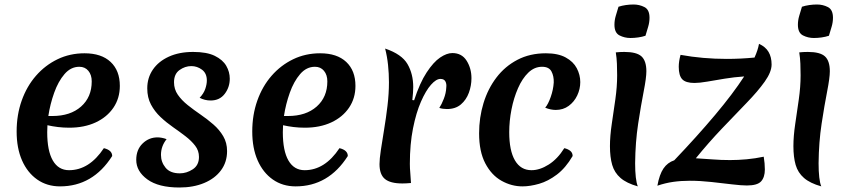

<svg xmlns="http://www.w3.org/2000/svg" viewBox="-20 -814 3779 854"><path d="M247 15Q189 15 145.5 -15.5Q102 -46 78 -100.5Q54 -155 54 -229Q54 -303 76.5 -366.5Q99 -430 140 -477Q181 -524 236 -550.5Q291 -577 356 -577Q431 -577 472 -538.5Q513 -500 513 -432Q513 -377 484.5 -335Q456 -293 405.5 -269.5Q355 -246 288 -246Q262 -246 237.5 -249Q213 -252 191 -257Q190 -241 190 -226Q190 -143 215 -100Q240 -57 287 -57Q377 -57 442 -155Q479 -146 479 -120Q393 15 247 15ZM333 -517Q295 -517 267 -484.5Q239 -452 221 -401.5Q203 -351 195 -298H213Q293 -298 340.5 -340Q388 -382 388 -452Q388 -481 373 -499Q358 -517 333 -517Z M778 20Q685 20 635.5 -16Q586 -52 586 -103Q586 -148 614 -175.5Q642 -203 681 -203Q689 -203 700 -201Q711 -199 721 -195Q696 -164 696 -125Q696 -93 716.5 -68Q737 -43 780 -43Q810 -43 837.5 -61Q865 -79 865 -116Q865 -144 848 -166Q831 -188 805 -208Q779 -228 749.5 -248.5Q720 -269 694 -293.5Q668 -318 651.5 -349Q635 -380 635 -421Q635 -468 660 -504.5Q685 -541 731 -562Q777 -583 839 -583Q900 -583 935.5 -565.5Q971 -548 986.5 -521Q1002 -494 1002 -464Q1002 -426 979.5 -396.5Q957 -367 917 -367Q891 -367 868 -379Q886 -398 893 -418.5Q900 -439 900 -456Q900 -488 878.5 -504Q857 -520 831 -520Q803 -520 778.5 -502.5Q754 -485 754 -448Q754 -417 771 -392.5Q788 -368 815 -346.5Q842 -325 872 -304.5Q902 -284 929 -260.5Q956 -237 973 -208Q990 -179 990 -142Q990 -93 963 -56.5Q936 -20 888 0Q840 20 778 20Z M1295 15Q1237 15 1193.5 -15.5Q1150 -46 1126 -100.5Q1102 -155 1102 -229Q1102 -303 1124.5 -366.5Q1147 -430 1188 -477Q1229 -524 1284 -550.5Q1339 -577 1404 -577Q1479 -577 1520 -538.5Q1561 -500 1561 -432Q1561 -377 1532.5 -335Q1504 -293 1453.5 -269.5Q1403 -246 1336 -246Q1310 -246 1285.5 -249Q1261 -252 1239 -257Q1238 -241 1238 -226Q1238 -143 1263 -100Q1288 -57 1335 -57Q1425 -57 1490 -155Q1527 -146 1527 -120Q1441 15 1295 15ZM1381 -517Q1343 -517 1315 -484.5Q1287 -452 1269 -401.5Q1251 -351 1243 -298H1261Q1341 -298 1388.5 -340Q1436 -382 1436 -452Q1436 -481 1421 -499Q1406 -517 1381 -517Z M1822 -368Q1847 -445 1877.5 -491.5Q1908 -538 1937.5 -558Q1967 -578 1992 -578Q2034 -578 2055.5 -544Q2077 -510 2077 -466Q2077 -433 2065.5 -401.5Q2054 -370 2030 -349.5Q2006 -329 1968 -329Q1949 -329 1934 -334Q1944 -349 1954 -374.5Q1964 -400 1965 -425Q1967 -441 1961 -452Q1955 -463 1939 -463Q1920 -463 1897 -437Q1874 -411 1852.5 -362Q1831 -313 1817 -243Q1803 -173 1803 -85Q1803 -65 1805 -44Q1807 -23 1808 0Q1797 1 1787.5 1.5Q1778 2 1770 2Q1716 2 1692 -18Q1668 -38 1668 -84Q1668 -106 1674 -146.5Q1680 -187 1688.5 -238Q1697 -289 1703.5 -343.5Q1710 -398 1710 -448Q1710 -487 1706 -525Q1702 -563 1693 -598Q1767 -573 1792.5 -529Q1818 -485 1818 -427Q1818 -417 1817 -401Q1816 -385 1814 -369Z M2245 -226Q2245 -144 2270.5 -100.5Q2296 -57 2344 -57Q2381 -57 2420.5 -82Q2460 -107 2490 -155Q2507 -151 2517 -142.5Q2527 -134 2527 -120Q2496 -67 2457 -37.5Q2418 -8 2378 3.5Q2338 15 2304 15Q2255 15 2210.5 -10Q2166 -35 2138.5 -87.5Q2111 -140 2111 -221Q2111 -291 2130.5 -355Q2150 -419 2188 -469Q2226 -519 2281.5 -548Q2337 -577 2408 -577Q2462 -577 2496 -558.5Q2530 -540 2545.5 -510.5Q2561 -481 2561 -449Q2561 -418 2547.5 -389.5Q2534 -361 2509.5 -343Q2485 -325 2452 -325Q2441 -325 2429 -327.5Q2417 -330 2405 -335Q2418 -350 2429.5 -382.5Q2441 -415 2443 -447Q2444 -475 2433 -496Q2422 -517 2391 -517Q2357 -517 2330 -491Q2303 -465 2284 -421.5Q2265 -378 2255 -327Q2245 -276 2245 -226Z M2805 -88Q2805 -52 2808 -25.5Q2811 1 2817 15Q2767 1 2740 -22.5Q2713 -46 2703 -80.5Q2693 -115 2693 -164Q2693 -208 2701 -262Q2709 -316 2717 -372Q2725 -428 2725 -479Q2725 -505 2724 -530.5Q2723 -556 2719 -581Q2727 -582 2737.5 -582.5Q2748 -583 2757 -583Q2812 -583 2833.5 -563Q2855 -543 2855 -497Q2855 -468 2843 -407Q2831 -346 2818.5 -264Q2806 -182 2805 -88ZM2851 -655Q2836 -650 2818.5 -647.5Q2801 -645 2784 -645Q2758 -645 2735.5 -656.5Q2713 -668 2713 -704Q2713 -724 2719 -744Q2725 -764 2731 -784Q2746 -789 2763.5 -791.5Q2781 -794 2798 -794Q2824 -794 2846.5 -782.5Q2869 -771 2869 -735Q2869 -715 2863 -695Q2857 -675 2851 -655Z M3007 -570Q3106 -552 3213 -552Q3274 -552 3336 -558Q3351 -591 3356 -619Q3385 -606 3398.5 -583Q3412 -560 3412 -527Q3412 -494 3381.5 -451Q3351 -408 3300.5 -356Q3250 -304 3191 -242Q3132 -180 3075 -110Q3112 -108 3149.5 -105Q3187 -102 3227 -102Q3263 -102 3301 -105.5Q3339 -109 3377 -117Q3382 -87 3382 -60Q3382 -26 3365.5 -7.5Q3349 11 3302 11Q3278 11 3236 6Q3194 1 3144.5 -4.5Q3095 -10 3048 -10Q3009 -10 2974 -5Q2939 0 2904 12Q2913 -38 2931 -64.5Q2949 -91 2979 -101Q3081 -208 3160.5 -302.5Q3240 -397 3290 -474Q3245 -471 3203 -464Q3161 -457 3126 -451Q3091 -445 3069 -445Q3030 -445 3014.5 -461.5Q2999 -478 2999 -517Q2999 -541 3007 -570Z M3621 -88Q3621 -52 3624 -25.5Q3627 1 3633 15Q3583 1 3556 -22.5Q3529 -46 3519 -80.5Q3509 -115 3509 -164Q3509 -208 3517 -262Q3525 -316 3533 -372Q3541 -428 3541 -479Q3541 -505 3540 -530.5Q3539 -556 3535 -581Q3543 -582 3553.5 -582.5Q3564 -583 3573 -583Q3628 -583 3649.5 -563Q3671 -543 3671 -497Q3671 -468 3659 -407Q3647 -346 3634.5 -264Q3622 -182 3621 -88ZM3667 -655Q3652 -650 3634.5 -647.5Q3617 -645 3600 -645Q3574 -645 3551.5 -656.5Q3529 -668 3529 -704Q3529 -724 3535 -744Q3541 -764 3547 -784Q3562 -789 3579.5 -791.5Q3597 -794 3614 -794Q3640 -794 3662.5 -782.5Q3685 -771 3685 -735Q3685 -715 3679 -695Q3673 -675 3667 -655Z"/></svg>

Font: Merienda SemiBold
Style: Regular
Weight: 600
Designer: Eduardo Rodriguez Tunni
Foundry: Eduardo Rodriguez Tunni
Version: Version 2.001; ttfautohint (v1.8.4.7-5d5b)